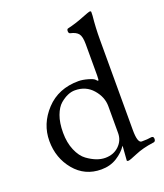

<svg xmlns="http://www.w3.org/2000/svg" viewBox="-134 -794 774 904"><g transform="rotate(-20 253.0 -342.5)"><path d="M346 15 351 -51V-57Q333 -29 299 -7.5Q265 14 220 14Q138 14 86.5 -48Q35 -110 35 -195.5Q35 -281 97 -347.5Q159 -414 260 -414Q280 -414 306.5 -406.5Q333 -399 339 -391.5Q345 -384 348.5 -384Q352 -384 352 -408V-566Q352 -604 340.5 -618.5Q329 -633 301 -639Q293 -641 293 -652Q293 -663 300 -664Q339 -673 378 -688.5Q417 -704 422.5 -704Q428 -704 428.5 -699.5Q429 -695 428 -680Q422 -623 422 -562V-110Q422 -45 443 -45Q474 -45 489 -48Q504 -51 504 -36Q504 -21 490 -21Q438 -14 399.5 2.5Q361 19 353.5 19Q346 19 346 15ZM229 -379Q193 -379 155 -347Q135 -330 122 -295Q109 -260 109 -210Q109 -160 125.5 -121.5Q142 -83 167 -65Q214 -31 256 -31Q298 -31 325 -57Q352 -83 352 -120V-255Q352 -301 318 -340Q284 -379 229 -379Z"/></g></svg>

Font: EB Garamond
Style: Regular
Weight: 400
Version: Version 0.012